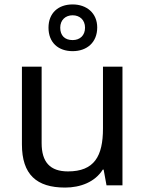

<svg xmlns="http://www.w3.org/2000/svg" viewBox="-20 -903 658 867"><path d="M308 -672C372 -672 419 -711 419 -779C419 -844 371 -883 308 -883C243 -883 199 -844 199 -778C199 -711 243 -672 308 -672ZM308 -722C272 -722 252 -743 252 -778C252 -813 276 -834 308 -834C340 -834 364 -813 364 -778C364 -743 341 -722 308 -722ZM533 -602H445V-323C445 -198 406 -129 287 -129C206 -129 168 -171 168 -257V-602H79V-251C79 -115 145 -56 274 -56C343 -56 409 -81 444 -137H448L461 -66H533Z"/></svg>

Font: Noto Sans Malayalam UI
Style: Regular
Weight: 400
Designer: Jelle Bosma - Monotype Design Team
Foundry: Monotype Imaging Inc.
Version: Version 2.104